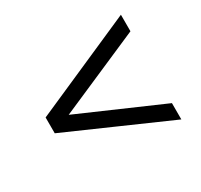

<svg xmlns="http://www.w3.org/2000/svg" viewBox="-102 -598 731 698"><g transform="rotate(-30 263.5 -248.5)"><path d="M51.8 -214.8V-281.2L475.6 -467.8V-398.4L81.1 -226.6V-268.6L475.6 -96.7V-28.3Z"/></g></svg>

Font: Crimson Pro ExtraLight
Style: Regular
Weight: 400
Version: Version 1.002